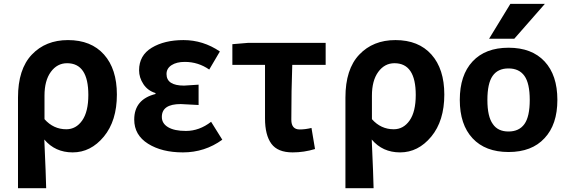

<svg xmlns="http://www.w3.org/2000/svg" viewBox="-20 -784 2966 1005"><path d="M74.2 201.2V-273.4Q74.2 -421.9 146.5 -498Q218.8 -574.2 335.9 -574.2Q457 -574.2 524.4 -498.5Q591.8 -422.9 591.8 -289.1Q591.8 -151.4 523.4 -68.8Q455.1 13.7 360.4 13.7Q268.6 13.7 211.9 -53.7Q220.7 142.6 221.7 201.2ZM327.1 -107.4Q377.9 -107.4 410.2 -153.3Q442.4 -199.2 442.4 -287.1Q442.4 -453.1 331.1 -453.1Q279.3 -453.1 246.1 -407.7Q212.9 -362.3 212.9 -283.2V-160.2Q259.8 -107.4 327.1 -107.4Z M937.5 13.7Q827.1 13.7 754.9 -31.7Q682.6 -77.1 682.6 -158.2Q682.6 -263.7 793.9 -292V-296.9Q752.9 -309.6 730.5 -343.8Q708 -377.9 708 -416Q708 -494.1 774.4 -534.2Q840.8 -574.2 940.4 -574.2Q1043 -574.2 1130.9 -514.6L1075.2 -419.9Q1017.6 -460 947.3 -460Q904.3 -460 877.9 -442.9Q851.6 -425.8 851.6 -396.5Q851.6 -335.9 943.4 -335.9Q953.1 -335.9 1019.5 -340.8V-234.4Q939.5 -239.3 925.8 -239.3Q827.1 -239.3 827.1 -171.9Q827.1 -137.7 859.9 -118.2Q892.6 -98.6 953.1 -98.6Q1023.4 -98.6 1085 -146.5L1143.6 -52.7Q1051.8 13.7 937.5 13.7Z M1511.7 13.7Q1433.6 13.7 1400.4 -31.7Q1367.2 -77.1 1367.2 -164.1V-444.3H1196.3V-552.7L1278.3 -559.6H1684.6V-444.3H1509.8Q1504.9 -312.5 1504.9 -157.2Q1504.9 -106.4 1548.8 -106.4Q1578.1 -106.4 1610.4 -114.3L1628.9 -3.9Q1571.3 13.7 1511.7 13.7Z M1788.1 201.2V-273.4Q1788.1 -421.9 1860.4 -498Q1932.6 -574.2 2049.8 -574.2Q2170.9 -574.2 2238.3 -498.5Q2305.7 -422.9 2305.7 -289.1Q2305.7 -151.4 2237.3 -68.8Q2168.9 13.7 2074.2 13.7Q1982.4 13.7 1925.8 -53.7Q1934.6 142.6 1935.5 201.2ZM2041 -107.4Q2091.8 -107.4 2124 -153.3Q2156.2 -199.2 2156.2 -287.1Q2156.2 -453.1 2044.9 -453.1Q1993.2 -453.1 1960 -407.7Q1926.8 -362.3 1926.8 -283.2V-160.2Q1973.6 -107.4 2041 -107.4Z M2559.6 -134.8Q2585.9 -95.7 2641.6 -95.7Q2697.3 -95.7 2725.1 -134.8Q2752.9 -173.8 2752.9 -260.7Q2752.9 -347.7 2725.1 -386.7Q2697.3 -425.8 2641.6 -425.8Q2585.9 -425.8 2558.6 -386.7Q2531.2 -347.7 2531.2 -260.7Q2531.2 -173.8 2559.6 -134.8ZM2830.1 -60.5Q2763.7 11.7 2642.1 11.7Q2520.5 11.7 2453.6 -60.1Q2386.7 -131.8 2386.7 -261.2Q2386.7 -390.6 2453.6 -462.4Q2520.5 -534.2 2642.1 -534.2Q2763.7 -534.2 2830.6 -462.4Q2897.5 -390.6 2897.5 -261.2Q2897.5 -131.8 2830.1 -60.5ZM2832 -763.7 2671.9 -581.1H2540L2651.4 -763.7Z"/></svg>

Font: Nasu
Style: Bold
Weight: 700
Designer: Ryoko NISHIZUKA (kana &amp; ideographs); Paul D. Hunt (Latin, Greek &amp; Cyrillic); Wenlong ZHANG (bopomofo); Sandoll C
Version: Version 2014.1215